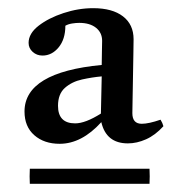

<svg xmlns="http://www.w3.org/2000/svg" viewBox="-20 -650 430 470"><path d="M293 -299Q240 -299 228 -351Q180 -298 126 -298Q88 -298 64 -319Q40 -340 40 -377Q40 -473 229 -491Q229 -507 229.5 -523.5Q230 -540 230 -550Q230 -570 215 -582Q200 -594 174 -594Q166 -594 156.5 -592.5Q147 -591 140 -587Q140 -554 123.5 -534Q107 -514 84 -514Q70 -514 60 -523Q50 -532 50 -545Q50 -568 74.5 -587Q99 -606 135.5 -618Q172 -630 208 -630Q255 -630 281 -610Q307 -590 307 -554Q307 -545 306.5 -518.5Q306 -492 305.5 -460Q305 -428 304.5 -403Q304 -378 304 -373Q304 -347 327 -347Q344 -347 373 -357Q378 -349 380 -341Q360 -319 337.5 -309Q315 -299 293 -299ZM346 -200H53Q52 -218 53 -237H346Q347 -218 346 -200ZM227 -372 229 -463Q206 -461 181 -455.5Q156 -450 139 -435Q122 -420 122 -391Q122 -348 164 -348Q189 -348 227 -372Z"/></svg>

Font: Castoro
Style: Regular
Weight: 400
Designer: John Hudson
Foundry: Tiro Typeworks Ltd.
Version: Version 2.04